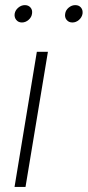

<svg xmlns="http://www.w3.org/2000/svg" viewBox="-20 -741 348 761"><path d="M37.6 0 126 -535.6H169.9L81.1 0ZM267.1 -651.9Q252.4 -651.9 244.1 -662.1Q235.8 -672.4 238.3 -686.5Q240.2 -700.7 252.2 -710.7Q264.2 -720.7 278.3 -720.7Q293 -720.7 301 -710.9Q309.1 -701.2 307.1 -686.5Q304.7 -672.4 293 -662.1Q281.2 -651.9 267.1 -651.9ZM66.9 -651.9Q52.7 -651.9 44.4 -662.1Q36.1 -672.4 38.1 -686.5Q40.5 -700.7 52.5 -710.7Q64.5 -720.7 78.6 -720.7Q92.8 -720.7 101.1 -710.9Q109.4 -701.2 106.9 -686.5Q105 -672.4 93 -662.1Q81.1 -651.9 66.9 -651.9Z"/></svg>

Font: Inter 20pt ExtraLight
Style: Italic
Weight: 250
Italic angle: -9.3988°
Version: Version 4.001;git-66647c0bb